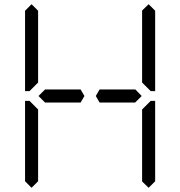

<svg xmlns="http://www.w3.org/2000/svg" viewBox="-20 -956 856 912"><path d="M207 -469H194L163 -500L194 -531H207H331H355H363L381 -500L363 -469H355H331ZM655 -436 696 -477H717V-95L686 -64L655 -94ZM686 -936 717 -905V-523H696L655 -564V-906ZM130 -64 99 -95V-477H120L130 -467L161 -436V-125V-108V-95ZM130 -533 120 -523H99V-905L130 -936L161 -905V-892V-564ZM609 -531H623L653 -500L622 -469H609H485H461H453L435 -500L453 -531H461H485Z"/></svg>

Font: DSEG14 Classic Mini
Style: Light
Weight: 300
Designer: Keshikan(Twitter:@keshinomi_88pro)
Version: Version 0.46